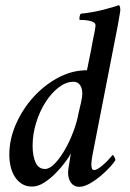

<svg xmlns="http://www.w3.org/2000/svg" viewBox="-20 -715 503 742"><path d="M154 -62Q172 -62 192 -83Q212 -104 230.5 -136Q249 -168 263.5 -206.5Q278 -245 284 -280Q287 -294 292.5 -316Q298 -338 298 -354Q298 -373 289.5 -386Q281 -399 264 -399Q235 -399 206.5 -377Q178 -355 155.5 -319.5Q133 -284 119.5 -240Q106 -196 106 -152Q106 -112 117.5 -87Q129 -62 154 -62ZM104 6Q81 6 64.5 -4.5Q48 -15 37 -32.5Q26 -50 21 -72Q16 -94 16 -117Q16 -177 41.5 -235Q67 -293 108 -338.5Q149 -384 200.5 -412.5Q252 -441 304 -443Q306 -444 310 -443.5Q314 -443 316 -443Q320 -461 324 -482.5Q328 -504 332 -522Q336 -544 340 -565Q343 -578 346 -594Q349 -610 349 -618Q349 -625 341.5 -629Q334 -633 324.5 -635Q315 -637 304.5 -637.5Q294 -638 288 -638Q286 -641 287.5 -650Q289 -659 292 -662Q313 -664 335.5 -668Q358 -672 378 -677Q398 -682 414.5 -687Q431 -692 439 -695Q443 -693 444 -687Q445 -681 445 -676Q445 -673 443.5 -664.5Q442 -656 440 -644.5Q438 -633 436 -621Q434 -609 432 -600L337 -114Q336 -111 334.5 -98Q333 -85 333 -81Q333 -74 334.5 -66Q336 -58 344 -58Q352 -58 364 -66.5Q376 -75 387 -85.5Q398 -96 406 -105.5Q414 -115 415 -116Q418 -116 422 -108.5Q426 -101 426 -96Q421 -87 405.5 -70Q390 -53 370 -36Q350 -19 327.5 -6Q305 7 286 7Q266 7 254.5 -8.5Q243 -24 243 -50Q243 -54 244.5 -64Q246 -74 248 -85.5Q250 -97 251.5 -107.5Q253 -118 254 -122Q248 -110 232 -88.5Q216 -67 195.5 -46Q175 -25 151 -9.5Q127 6 104 6Z"/></svg>

Font: Vermiglione Medium
Style: Italic
Weight: 500
Italic angle: -11°
Version: Version 1.000